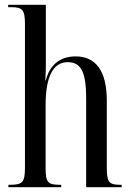

<svg xmlns="http://www.w3.org/2000/svg" viewBox="-20 -780 549 800"><path d="M15 0H235V-10H230C179 -10 170 -20 170 -81V-341C170 -464 203 -521 262 -521C320 -521 339 -475 339 -370V0H487V-10H481C433 -10 425 -22 425 -82V-361C425 -486 378 -545 295 -545C228 -545 186 -507 171 -445H169C171 -485 171 -497 171 -516V-760H14V-750H28C74 -750 84 -738 84 -679V-83C84 -20 74 -10 21 -10H15Z"/></svg>

Font: Noto Serif Display ExtraCondensed
Style: Regular
Weight: 400
Width: 2
Designer: Monotype Design Team
Foundry: Monotype Imaging Inc.
Version: Version 2.009